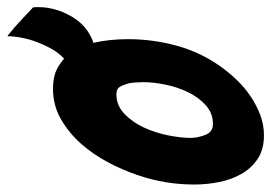

<svg xmlns="http://www.w3.org/2000/svg" viewBox="-142 -610 744 527"><g transform="rotate(-90 230.5 -347.0)"><path d="M376 -463Q386 -419 386 -368Q386 -299 367.5 -232.5Q349 -166 308 -110Q292 -88 272 -67.5Q252 -47 228 -31Q204 -15 177.5 -5Q151 5 122 5Q83 5 57 -12.5Q31 -30 15.5 -58Q0 -86 -6.5 -119.5Q-13 -153 -13 -186Q-13 -267 13 -342Q26 -381 47.5 -422Q69 -463 98.5 -496.5Q128 -530 166 -552Q204 -574 249 -574Q276 -574 294 -567.5Q312 -561 332 -544H333Q348 -558 359 -577.5Q370 -597 378 -618Q386 -639 390 -660.5Q394 -682 394 -699Q398 -697 401 -694Q404 -691 407 -689L419 -679Q425 -673 427 -672L473 -629Q474 -626 474 -615Q474 -568 448.5 -523.5Q423 -479 376 -463ZM153 -135Q183 -135 205 -155Q227 -175 241 -204.5Q255 -234 261.5 -267Q268 -300 268 -325Q268 -335 267 -349.5Q266 -364 263 -372Q260 -383 254.5 -391.5Q249 -400 235 -400Q204 -400 181 -378Q158 -356 143.5 -324.5Q129 -293 122 -258Q115 -223 115 -196Q115 -178 123 -156.5Q131 -135 153 -135Z"/></g></svg>

Font: Bangerz 2
Style: Regular
Weight: 400
Designer: vernon adams
Foundry: Vernon Adams
Version: Version 2.10;December 28, 2023;FontCreator 13.0.0.2683 64-bi